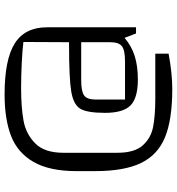

<svg xmlns="http://www.w3.org/2000/svg" viewBox="13 -626 771 837"><g transform="rotate(-90 398.5 -207.5)"><path d="M698 -388V0H671L652 -50Q617 -20 573.5 -6Q530 8 470 8Q390 8 357.5 -24Q325 -56 325 -135Q325 -213 343 -243Q361 -273 418.5 -282.5Q476 -292 623 -292H633L634 -491Q603 -495 546 -498Q489 -501 434 -501Q350 -501 291.5 -490.5Q233 -480 192 -439.5Q151 -399 151 -317V-81Q151 -7 183 29Q215 65 264 74.5Q313 84 388 84H583V142Q497 158 429 158Q296 158 219 126.5Q142 95 106.5 22Q71 -51 71 -179V-259Q71 -378 111.5 -447.5Q152 -517 225 -545Q298 -573 405 -573Q558 -573 628 -528.5Q698 -484 698 -388ZM633 -113V-239H468Q418 -239 400.5 -226Q383 -213 383 -175V-48H549Q598 -48 615.5 -61.5Q633 -75 633 -113Z"/></g></svg>

Font: Changa ExtraLight
Style: Regular
Weight: 275
Designer: Eduardo Rodriguez Tunni
Foundry: Eduardo Rodriguez Tunni
Version: Version 2.002; ttfautohint (v1.5) -l 8 -r 50 -G 200 -x 14 -H